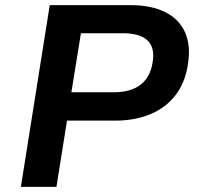

<svg xmlns="http://www.w3.org/2000/svg" viewBox="-20 -725 770 745"><path d="M61 0 173 -705H488Q567 -705 621 -678Q675 -651 698 -599.5Q721 -548 709 -474Q698 -403 660 -354.5Q622 -306 562.5 -281.5Q503 -257 427 -257H240L199 0ZM257 -367H421Q487 -367 525 -396Q563 -425 572 -482Q582 -539 553 -567.5Q524 -596 457 -596H294Z"/></svg>

Font: Nunito Sans 6pt
Style: Bold Italic
Weight: 700
Italic angle: -9°
Version: Version 3.101;gftools[0.9.27]